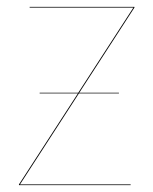

<svg xmlns="http://www.w3.org/2000/svg" viewBox="-20 -537 445 557"><path d="M370 -515 210 -268H325V-266H209L38 -2H359V0H35V-2L206 -266H95V-268H207L367 -515H66V-517H370Z"/></svg>

Font: FiraGO Two
Style: Regular
Weight: 100
Designer: bBox Type
Foundry: bBox Type GmbH
Version: Version 1.001